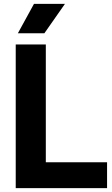

<svg xmlns="http://www.w3.org/2000/svg" viewBox="-20 -969 575 989"><path d="M61 0V-740H216V-133H531.5V0ZM72 -797.5 155 -949H314.5L208.5 -797.5Z"/></svg>

Font: Encode Sans SemiCondensed SemiCondensed
Style: Bold
Weight: 700
Width: 4
Designer: Multiple Designers
Foundry: Impallari Type
Version: Version 3.000; ttfautohint (v1.8.3) -l 8 -r 50 -G 200 -x 14 